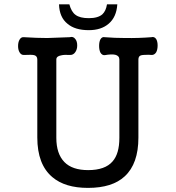

<svg xmlns="http://www.w3.org/2000/svg" viewBox="-20 -870 832 907"><path d="M156.2 -588.9V-220.7Q156.2 -92.8 227.5 -33.2Q287.1 17.6 395.5 17.6Q510.7 17.6 569.3 -37.1Q633.8 -96.7 633.8 -219.7V-588.9Q633.8 -604.5 645.5 -608.4Q654.3 -611.3 682.6 -611.3L695.3 -610.4Q709 -609.4 717.8 -623Q724.6 -635.7 724.6 -655.3Q724.6 -673.8 717.8 -685.5Q709 -698.2 695.3 -694.3Q634.8 -689.5 572.3 -690.4Q522.5 -690.4 474.6 -694.3Q461.9 -697.3 454.1 -683.6Q448.2 -671.9 448.2 -653.3Q448.2 -634.8 454.1 -622.1Q461.9 -608.4 474.6 -609.4Q506.8 -615.2 524.4 -611.3Q543.9 -606.4 543.9 -588.9V-218.8Q543.9 -143.6 511.7 -107.4Q476.6 -66.4 396.5 -66.4Q321.3 -66.4 284.2 -104.5Q246.1 -143.6 246.1 -218.8V-588.9Q246.1 -604.5 268.6 -608.4Q284.2 -612.3 309.6 -610.4Q326.2 -609.4 335.9 -624Q344.7 -636.7 344.7 -655.3Q344.7 -674.8 335.9 -685.5Q326.2 -699.2 309.6 -694.3Q245.1 -691.4 203.1 -690.4Q154.3 -690.4 93.8 -694.3Q80.1 -696.3 72.3 -682.6Q65.4 -670.9 65.4 -652.3Q65.4 -634.8 72.3 -623Q80.1 -609.4 93.8 -610.4Q130.9 -612.3 141.6 -609.4Q156.2 -605.5 156.2 -588.9ZM485.4 -849.6Q480.5 -818.4 463.9 -802.7Q443.4 -784.2 399.4 -784.2Q357.4 -784.2 336.9 -799.8Q317.4 -813.5 307.6 -849.6H258.8Q260.7 -788.1 298.8 -757.8Q334 -727.5 399.4 -727.5Q458 -727.5 493.2 -757.8Q530.3 -789.1 534.2 -849.6Z"/></svg>

Font: Gungsuh
Style: Regular
Weight: 400
Version: Version 2.21